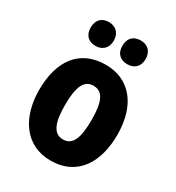

<svg xmlns="http://www.w3.org/2000/svg" viewBox="-183 -918 903 987"><g transform="rotate(30 268.5 -424.5)"><path d="M105 -737C105 -691 133 -667 173 -667C213 -667 242 -692 242 -737C242 -783 213 -808 173 -808C133 -808 105 -784 105 -737ZM293 -737C293 -692 320 -667 362 -667C403 -667 431 -692 431 -737C431 -783 403 -808 362 -808C321 -808 293 -784 293 -737ZM500 -327C500 -509 407 -610 270 -610C111 -610 36 -495 36 -327C36 -166 116 -41 267 -41C430 -41 500 -169 500 -327ZM190 -326C190 -434 213 -485 268 -485C325 -485 347 -434 347 -327C347 -219 325 -167 269 -167C213 -167 190 -220 190 -326Z"/></g></svg>

Font: Noto Sans Tamil UI Condensed ExtraBold
Style: Regular
Weight: 800
Width: 3
Designer: Jelle Bosma - Monotype Design Team
Foundry: Monotype Imaging Inc.
Version: Version 2.004